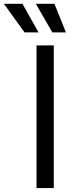

<svg xmlns="http://www.w3.org/2000/svg" viewBox="-114 -959 367 979"><path d="M160.2 0H72.3V-727.5H160.2ZM68.8 -939.5H163.6L222.2 -793.9H152.8ZM-94.2 -939.5H0.5L82.5 -793.9H11.2Z"/></svg>

Font: Intratopia Thin
Style: Regular
Weight: 100
Designer: Rasmus Andersson
Foundry: rsms
Version: Version 3.000;Glyphs 3.2.3 (3260)